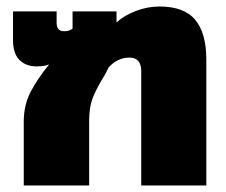

<svg xmlns="http://www.w3.org/2000/svg" viewBox="-20 -570 694 590"><path d="M53 -196Q53 -247 74 -287.5Q95 -328 131 -372Q116 -366 92 -366Q60 -366 40 -385.5Q20 -405 20 -447V-535H154V-500Q154 -474 177 -474Q193 -474 203 -482V-535H338V-501Q362 -523 398 -536.5Q434 -550 470 -550Q546 -550 580 -509Q614 -468 614 -387V0H414V-351Q414 -393 378 -393Q341 -393 314 -363Q303 -340 292 -323Q273 -291 263.5 -265Q254 -239 254 -198V0H53Z"/></svg>

Font: Prompt ExtraBold
Style: Regular
Weight: 800
Designer: Katatrad Team
Foundry: CadsonDemak
Version: Version 1.000